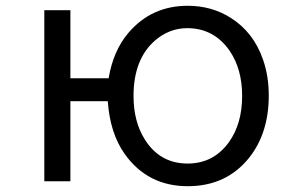

<svg xmlns="http://www.w3.org/2000/svg" viewBox="-20 -600 1040 662"><path d="M132.8 -564.9H222.7V-330.1H354.5Q370.6 -425.3 422.4 -486.3Q502 -580.1 627.4 -580.1Q709.5 -580.1 775.4 -538.6Q854.5 -488.8 887.2 -393.6Q906.7 -337.4 906.7 -270.5Q906.7 -142.1 839.8 -57.1Q761.2 42 627.4 42Q489.3 42 410.2 -68.8Q359.4 -140.1 351.6 -251H222.7V24.9H132.8ZM625.5 -502.9Q564 -502.9 514.6 -460.4Q440.4 -396 440.4 -269Q440.4 -181.2 479 -119.6Q531.2 -36.1 627 -36.1Q715.8 -36.1 769 -109.4Q814.9 -173.3 814.9 -269.5Q814.9 -361.8 771.5 -425.3Q717.3 -502.9 625.5 -502.9Z"/></svg>

Font: BIZ UDPGothic
Style: Regular
Weight: 400
Designer: TypeBank Co., Ltd.
Foundry: Morisawa Inc.
Version: Version 1.051